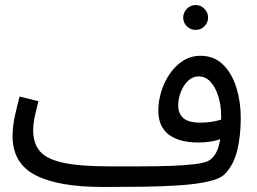

<svg xmlns="http://www.w3.org/2000/svg" viewBox="-20 -723 1023 764"><path d="M390 21Q212 21 121 -26Q30 -73 30 -182Q30 -219 39 -260.5Q48 -302 58 -339L133 -320Q127 -298 119.5 -264.5Q112 -231 112 -205Q112 -153 138.5 -121.5Q165 -90 231 -75.5Q297 -61 416 -61Q477 -61 540.5 -61Q604 -61 660 -63Q716 -65 756.5 -70Q797 -75 813 -85Q847 -107 856 -169Q836 -162 813.5 -159Q791 -156 769 -156Q693 -156 651.5 -187.5Q610 -219 610 -283Q610 -321 622 -359.5Q634 -398 656 -430Q678 -462 709 -481.5Q740 -501 778 -501Q832 -501 867.5 -466Q903 -431 920.5 -374.5Q938 -318 938 -255Q938 -180 923.5 -122.5Q909 -65 874 -30Q855 -11 807.5 -0.5Q760 10 693 14.5Q626 19 548 20Q470 21 390 21ZM689 -303Q689 -272 709 -253.5Q729 -235 778 -235Q821 -235 860 -247Q860 -253 860 -261Q860 -303 849 -339Q838 -375 818 -397Q798 -419 770 -419Q747 -419 728.5 -401.5Q710 -384 699.5 -357Q689 -330 689 -303ZM759 -604Q738 -604 723.5 -618.5Q709 -633 709 -653Q709 -673 723.5 -688Q738 -703 759 -703Q779 -703 793.5 -688Q808 -673 808 -653Q808 -633 793.5 -618.5Q779 -604 759 -604Z"/></svg>

Font: TSCustom
Style: Regular
Weight: 400
Designer: Monotype Design Team
Foundry: Monotype Imaging Inc.
Version: Version 2.004; ttfautohint (v1.8.3) -l 8 -r 50 -G 200 -x 14 